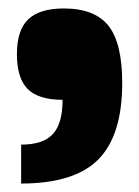

<svg xmlns="http://www.w3.org/2000/svg" viewBox="-20 -226 328 454"><path d="M131 -206Q204 -206 236.5 -165Q269 -124 269 -30Q269 94 212.5 151Q156 208 30 208V116Q82 116 105 91Q128 66 128 10Q71 10 45.5 -15.5Q20 -41 20 -98Q20 -155 47 -180.5Q74 -206 131 -206Z"/></svg>

Font: Fivo Sans Modern ExtBlk
Style: Regular
Weight: 950
Designer: Alexander Slobzheninov
Foundry: Alexander Slobzheninov
Version: 1.0